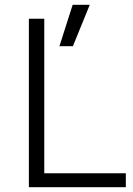

<svg xmlns="http://www.w3.org/2000/svg" viewBox="-20 -778 553 798"><path d="M100 0V-700H164V-58H503V0ZM227 -586 282 -758H353L283 -586Z"/></svg>

Font: Figtree Light Light
Style: Regular
Weight: 300
Version: Version 2.001;gftools[0.9.30]